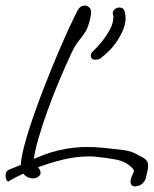

<svg xmlns="http://www.w3.org/2000/svg" viewBox="-35 -613 553 691"><path d="M452 58Q435 58 435 41Q435 30 441 17.5Q447 5 446 5Q446 4 446.5 3.5Q447 3 447 2Q447 -4 435 -14Q414 -33 381.5 -39Q349 -45 309 -49Q302 -50 296 -50Q290 -50 283 -50Q240 -50 194 -39Q148 -28 102 -11Q106 -6 108.5 -1Q111 4 111 9Q111 18 101 24Q94 29 84 29Q75 29 65.5 25Q56 21 49 12Q36 18 23 24.5Q10 31 -2 38V39Q-3 40 -5 40Q-9 40 -12 33.5Q-15 27 -15 20Q-15 13 -12.5 7Q-10 1 -3 -2Q9 -7 20 -11.5Q31 -16 41 -20L40 -23Q42 -50 53.5 -93Q65 -136 83.5 -189.5Q102 -243 124 -299.5Q146 -356 168.5 -409.5Q191 -463 211 -506.5Q231 -550 245 -577Q254 -593 270 -593Q279 -593 286 -586.5Q293 -580 293 -568Q293 -564 290.5 -551Q288 -538 283.5 -524Q279 -510 274 -501Q264 -485 250 -468Q236 -451 225 -428Q201 -377 177.5 -321Q154 -265 134.5 -210.5Q115 -156 102.5 -112Q90 -68 87 -41Q107 -50 129 -58Q151 -66 176 -72Q207 -79 231.5 -81.5Q256 -84 279 -84Q307 -84 338 -81Q376 -77 409 -73Q442 -69 467 -52Q467 -52 477.5 -47Q488 -42 495 -32Q498 -26 498 -17Q498 -10 497 -3.5Q496 3 494 9Q492 17 490 27Q488 37 480 45Q473 53 463.5 55.5Q454 58 452 58ZM308 -398Q292 -398 292 -413Q292 -421 299 -428Q324 -452 340.5 -475Q357 -498 366 -518Q371 -531 372.5 -542.5Q374 -554 372 -559Q368 -571 376.5 -578.5Q385 -586 395 -586Q410 -586 414 -571Q417 -559 417 -547Q417 -525 406 -501Q381 -444 329 -405Q325 -401 318.5 -399.5Q312 -398 308 -398Z"/></svg>

Font: Grape Nuts
Style: Regular
Weight: 400
Designer: Robert E. Leuschke
Foundry: Robert E. Leuschke
Version: Version 1.010; ttfautohint (v1.8.3)